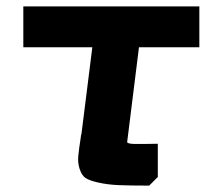

<svg xmlns="http://www.w3.org/2000/svg" viewBox="-20 -551 697 601"><path d="M604 -403H415L378 -106Q380 -101 399.5 -100.5Q419 -100 474 -101V3L447 30Q386 30 351.5 28.5Q317 27 288 20.5Q259 14 247.5 6Q236 -2 229.5 -21.5Q223 -41 225 -62.5Q227 -84 233 -122Q233 -124 233.5 -127Q234 -130 235 -132L269 -403H53V-531H604Z"/></svg>

Font: OpenDyslexic
Style: Bold
Weight: 800
Designer: Abbie Gonzalez
Version: Version 0.920;hotconv 1.0.109;makeotfexe 2.5.65596